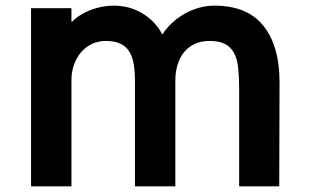

<svg xmlns="http://www.w3.org/2000/svg" viewBox="-20 -660 1095 680"><path d="M970 -370 969 0H827V-348Q827 -389 823.5 -420.5Q820 -452 808.5 -473Q797 -494 776.5 -504.5Q756 -515 722 -515Q692 -515 669 -504Q646 -493 631 -474Q616 -455 608.5 -429.5Q601 -404 601 -375V0H458V-370Q458 -406 453.5 -433Q449 -460 437.5 -478Q426 -496 406 -505.5Q386 -515 354 -515Q329 -515 307 -505Q285 -495 268.5 -476.5Q252 -458 242.5 -432Q233 -406 233 -374V0H90V-631H233V-583H235Q262 -610 302 -625Q342 -640 382 -640Q440 -640 486 -611.5Q532 -583 554 -539H556Q569 -560 589 -578.5Q609 -597 632.5 -610.5Q656 -624 683 -632Q710 -640 739 -640Q856 -640 913 -568.5Q970 -497 970 -370Z"/></svg>

Font: TypoPRO Sinkin Sans
Style: 600 SemiBold
Weight: 600
Designer: Keith Bates
Foundry: K-Type
Version: Sinkin Sans (version 1.0)  by Keith Bates   •   © 2014   www